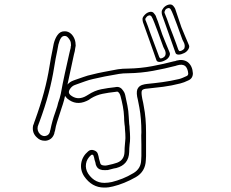

<svg xmlns="http://www.w3.org/2000/svg" viewBox="-20 -808 1040 865"><path d="M771 -569Q768 -578 759 -603Q750 -628 739.5 -658Q729 -688 720.5 -711.5Q712 -735 710 -741Q708 -749 708.5 -756Q709 -763 717 -773Q727 -784 739.5 -787Q752 -790 759 -783Q763 -779 766.5 -773.5Q770 -768 771 -763Q778 -744 784 -724.5Q790 -705 797 -686Q805 -665 814 -645Q823 -625 831 -605Q835 -597 828.5 -586Q822 -575 810 -569Q796 -562 785 -562Q774 -562 771 -569ZM723 -759Q719 -753 723 -746Q728 -734 732.5 -722Q737 -710 741 -698Q741 -697 746.5 -683Q752 -669 759.5 -649.5Q767 -630 773.5 -612Q780 -594 783 -585Q784 -583 786 -580Q788 -577 792 -578Q798 -579 803.5 -583Q809 -587 810 -589Q814 -599 811 -609Q810 -614 807 -619Q804 -624 802 -629Q799 -636 792.5 -655Q786 -674 777.5 -696.5Q769 -719 761.5 -738.5Q754 -758 749 -766Q748 -768 744.5 -770.5Q741 -773 736 -771Q725 -768 723 -759ZM685 -536Q682 -545 673 -570.5Q664 -596 653.5 -625.5Q643 -655 634.5 -678.5Q626 -702 624 -708Q622 -716 622 -723Q622 -730 631 -740Q641 -751 653 -754Q665 -757 672 -750Q676 -746 679.5 -740.5Q683 -735 684 -730Q692 -711 698 -691.5Q704 -672 711 -653Q719 -632 727.5 -612Q736 -592 744 -572Q748 -564 742 -553Q736 -542 723 -536Q710 -529 699 -529Q688 -529 685 -536ZM636 -726Q633 -720 637 -714Q642 -701 646.5 -689.5Q651 -678 655 -665Q655 -664 660.5 -650Q666 -636 673 -616.5Q680 -597 687 -579Q694 -561 697 -552Q698 -550 700 -547Q702 -544 706 -545Q712 -546 717.5 -550Q723 -554 724 -557Q728 -566 725 -576Q724 -581 721 -586Q718 -591 716 -596Q713 -603 706.5 -622Q700 -641 691.5 -663.5Q683 -686 675.5 -705.5Q668 -725 663 -733Q662 -735 658.5 -737.5Q655 -740 650 -738Q645 -737 641.5 -733Q638 -729 636 -726ZM826 -528Q847 -511 849 -478Q849 -455 829 -446Q819 -441 809.5 -437.5Q800 -434 792 -432Q753 -422 715 -417Q677 -412 645 -409Q625 -408 620 -401Q616 -395 619 -375L621 -363Q623 -354 625 -345Q627 -336 628 -328Q638 -278 638 -211V-124Q638 -114 638 -105Q638 -96 637 -86Q635 -35 592 -10Q539 20 489 32Q484 33 479 34Q474 35 469 36H467Q462 37 457.5 37Q453 37 449 37Q394 37 359 -14Q341 -42 346 -73Q351 -104 377 -126Q388 -136 403 -131Q418 -126 421 -114Q423 -109 424 -103.5Q425 -98 426 -93L432 -72Q434 -65 444 -63Q454 -61 462 -63Q469 -64 475 -66Q481 -68 488 -69L498 -72Q540 -82 541 -124Q541 -132 541.5 -141Q542 -150 543 -160Q544 -165 544 -171.5Q544 -178 545 -185V-190Q545 -196 544.5 -206Q544 -216 543 -226Q543 -231 542.5 -237Q542 -243 541 -248Q540 -256 539.5 -264.5Q539 -273 539 -281Q538 -305 533.5 -329Q529 -353 523 -375Q522 -378 521 -381Q520 -384 518 -387Q517 -389 513.5 -392.5Q510 -396 506 -395L499 -394Q470 -391 442.5 -385.5Q415 -380 390 -365Q385 -361 380 -358Q375 -355 370 -353Q322 -331 283 -364Q280 -367 277.5 -370Q275 -373 273 -376Q271 -366 268.5 -356.5Q266 -347 263 -338Q262 -334 260.5 -330.5Q259 -327 258 -323Q256 -316 253.5 -309Q251 -302 249 -295Q243 -277 237 -258Q231 -239 228 -220Q227 -218 226.5 -215Q226 -212 225 -210V-208Q217 -181 192 -175Q189 -174 186 -174Q183 -174 181 -174Q161 -174 147 -188Q123 -209 129 -242Q131 -247 132.5 -251Q134 -255 135 -259L137 -264Q162 -333 178 -392.5Q194 -452 203 -509Q206 -528 209.5 -547Q213 -566 217 -585L222 -611Q228 -635 239 -650Q251 -667 270 -667Q288 -668 302 -654Q321 -634 321 -602L320 -597Q319 -594 318.5 -588.5Q318 -583 317 -578L313 -562Q306 -528 298.5 -494.5Q291 -461 284 -427Q294 -439 310 -445L321 -449Q339 -455 357 -461.5Q375 -468 394 -472Q421 -479 448 -484Q475 -489 501 -494L512 -496Q532 -499 557 -499Q613 -500 666 -510Q719 -520 764 -532Q766 -532 767.5 -532.5Q769 -533 770 -533L775 -535Q805 -543 826 -528ZM254 -386Q262 -431 272 -476.5Q282 -522 292 -566L296 -583Q299 -592 299 -600L300 -603Q300 -617 296 -625Q292 -633 286 -639Q280 -646 272 -646H271Q261 -646 255 -637Q248 -627 243 -607L238 -580Q234 -562 230.5 -543Q227 -524 224 -505Q215 -448 199 -387.5Q183 -327 157 -257L155 -252Q154 -248 152.5 -245Q151 -242 150 -238Q146 -218 161 -203Q174 -192 187 -196Q200 -199 205 -214V-217Q207 -221 207 -223Q211 -243 216.5 -263Q222 -283 229 -302Q231 -309 233.5 -315.5Q236 -322 238 -329Q239 -333 240 -337Q241 -341 242 -345Q246 -356 249 -366Q252 -376 254 -386ZM820 -465Q828 -468 828 -477Q826 -500 814 -511Q801 -520 780 -514L776 -513Q775 -512 773.5 -512Q772 -512 770 -511Q724 -499 670 -489Q616 -479 558 -478Q534 -478 516 -475L505 -473Q479 -469 452 -463.5Q425 -458 399 -452Q381 -448 363 -441.5Q345 -435 328 -429L317 -425Q303 -420 294 -405Q285 -391 297 -380Q326 -356 361 -372Q366 -374 369.5 -376.5Q373 -379 377 -381Q406 -400 436.5 -406Q467 -412 497 -415L503 -416Q523 -419 536 -398Q539 -394 541 -389.5Q543 -385 544 -380Q549 -357 554 -332.5Q559 -308 560 -282Q561 -274 561 -266Q561 -258 562 -250Q563 -244 563.5 -238.5Q564 -233 564 -228Q565 -217 565.5 -207Q566 -197 566 -191V-184Q566 -177 565.5 -170.5Q565 -164 564 -158Q563 -148 562.5 -139.5Q562 -131 562 -123Q560 -66 504 -51L493 -49Q486 -47 479.5 -45.5Q473 -44 466 -42Q453 -41 441 -42Q419 -45 412 -65Q411 -71 409.5 -77Q408 -83 406 -88Q405 -93 404 -98Q403 -103 401 -107Q400 -110 397 -111H394Q392 -111 391 -110Q371 -93 367.5 -70Q364 -47 377 -26Q409 22 464 15H466L484 12Q508 6 532 -3.5Q556 -13 581 -28Q615 -48 616 -87Q617 -96 617 -105.5Q617 -115 617 -124V-157Q617 -171 616.5 -184.5Q616 -198 617 -212Q617 -274 608 -323Q606 -332 604.5 -341Q603 -350 601 -359L598 -372Q593 -401 603 -413Q610 -422 621 -425.5Q632 -429 643 -430Q675 -433 712 -438Q749 -443 787 -452Q795 -454 803 -457.5Q811 -461 820 -465Z"/></svg>

Font: Shizuru
Style: Regular
Weight: 400
Version: Version 1.000